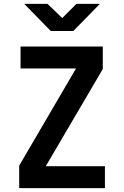

<svg xmlns="http://www.w3.org/2000/svg" viewBox="-20 -970 640 990"><path d="M358 -810 495 -950H374L301 -877L225 -950H105L242 -810ZM521 0V-113H216L510 -614V-730H86V-617H372L79 -116V0Z"/></svg>

Font: Tekne LDO
Style: Bold
Weight: 700
Monospace: yes
Designer: Alessio Laiso, Mario Rullo, Paolo Rosset
Foundry: Alessio Laiso
Version: Version 1.000;hotconv 1.0.109;makeotfexe 2.5.65596